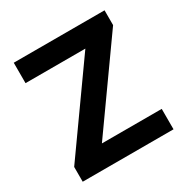

<svg xmlns="http://www.w3.org/2000/svg" viewBox="-161 -847 963 987"><g transform="rotate(-30 320.5 -353.5)"><path d="M51.4 -87.8 405.3 -585.8H50.2V-707H589.2V-619.2L235.3 -121.2H590.4V0H51.4Z"/></g></svg>

Font: Pretendard Std Variable
Style: Regular
Weight: 400
Designer: Base glyphs from Inter by Rasmus Andersson; Hangeul glyphs from Noto Sans CJK(Source Han Sans) by Jang Soo-young and Kan
Foundry: Kil Hyung-jin
Version: Version 1.309;Glyphs 3.2 (3225)